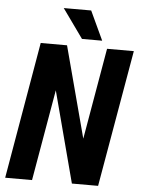

<svg xmlns="http://www.w3.org/2000/svg" viewBox="-60 -948 731 994"><g transform="rotate(5 305.5 -450.5)"><path d="M611.3 -710.9 487.8 0H351.6L226.6 -473.6L144.5 0H4.9L127.4 -710.9H264.2L390.1 -236.8L472.2 -710.9ZM373 -901.4 443.4 -750.5H338.4L230.5 -901.4Z"/></g></svg>

Font: Roboto Condensed
Style: Bold Italic
Weight: 700
Italic angle: -12°
Designer: Christian Robertson
Foundry: Google
Version: Version 3.0